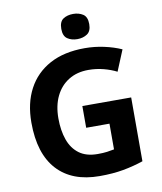

<svg xmlns="http://www.w3.org/2000/svg" viewBox="-99 -1007 922 1096"><g transform="rotate(-10 362.0 -459.0)"><path d="M361 -401H644V-31Q588 -12 527.5 -1Q467 10 390 10Q230 10 144 -84Q58 -178 58 -358Q58 -470 101.5 -552Q145 -634 228 -679Q311 -724 431 -724Q488 -724 543 -712Q598 -700 643 -680L593 -559Q560 -576 518 -587Q476 -598 430 -598Q364 -598 315.5 -568Q267 -538 240.5 -483.5Q214 -429 214 -355Q214 -285 233 -231Q252 -177 293 -146.5Q334 -116 400 -116Q432 -116 454.5 -119Q477 -122 496 -126V-275H361ZM400 -928Q433 -928 457 -912.5Q481 -897 481 -855Q481 -814 457 -798Q433 -782 400 -782Q366 -782 342.5 -798Q319 -814 319 -855Q319 -897 342.5 -912.5Q366 -928 400 -928Z"/></g></svg>

Font: Noto Sans Medefaidrin
Style: Bold
Weight: 700
Designer: Dalton Maag Ltd
Foundry: Dalton Maag Ltd
Version: Version 1.002; ttfautohint (v1.8.4.7-5d5b)